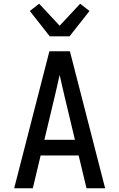

<svg xmlns="http://www.w3.org/2000/svg" viewBox="-20 -1010 640 1030"><path d="M56 0 245 -735H355L544 0H444L402 -176H198L156 0ZM382 -260 327 -490Q320 -519 313.5 -548.5Q307 -578 300 -608Q293 -578 286.5 -548.5Q280 -519 273 -490L218 -260ZM247 -815 140 -951 190 -990 300 -872 410 -990 460 -951 353 -815Z"/></svg>

Font: Iosevka Aile Medium
Style: Regular
Weight: 500
Designer: Belleve Invis
Foundry: Belleve Invis
Version: Version 27.3.5; ttfautohint (v1.8.4)